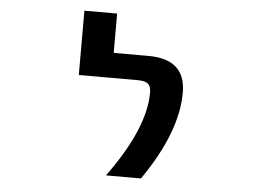

<svg xmlns="http://www.w3.org/2000/svg" viewBox="-50 -756 1100 822"><g transform="rotate(5 500.0 -345.0)"><path d="M433.6 2Q590.8 -212.9 590.8 -367.2Q590.8 -394.5 578.1 -405.3Q565.4 -416 533.2 -416H280.3V-692.4H420.9V-523.4H570.3Q730.5 -523.4 730.5 -379.9Q730.5 -209 584 2Z"/></g></svg>

Font: Gen Shin Gothic Monospace Bold
Style: Bold
Weight: 700
Designer: [Source Han Sans]
Ryoko NISHIZUKA  (kana & ideographs); Paul D. Hunt (Latin, Greek & Cyrillic); Wenlong ZHANG  (bopomofo
Version: Version 1.002.20150607